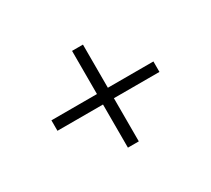

<svg xmlns="http://www.w3.org/2000/svg" viewBox="-95 -714 838 763"><g transform="rotate(-30 324.0 -332.0)"><path d="M299 -110V-308H90V-356H299V-554H349V-356H558V-308H349V-110Z"/></g></svg>

Font: Geologica Thin
Style: Regular
Weight: 100
Designer: Sindre Bremnes, Frode Helland
Foundry: Monokrom Skriftforlag AS
Version: Version 1.010; ttfautohint (v1.8.4.7-5d5b);gftools[0.9.28]